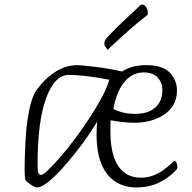

<svg xmlns="http://www.w3.org/2000/svg" viewBox="-20 -810 843 843"><path d="M142 13Q138 13 130.5 9.5Q123 6 115 0.5Q107 -5 100.5 -10.5Q94 -16 92 -20Q88 -28 88 -63Q88 -86 89 -122.5Q90 -159 92.5 -201.5Q95 -244 101 -285.5Q107 -327 117 -361.5Q127 -396 142 -417Q179 -467 224.5 -495.5Q270 -524 320 -524Q327 -524 348 -522Q369 -520 398.5 -516.5Q428 -513 459 -507.5Q490 -502 516 -496Q536 -510 563.5 -517Q591 -524 621 -524Q695 -524 726 -490.5Q757 -457 757 -413Q757 -375 740.5 -348Q724 -321 696.5 -304Q669 -287 637 -279Q605 -271 574 -271Q543 -271 514.5 -274.5Q486 -278 466 -282Q465 -277 465 -259Q465 -241 465 -227Q465 -170 478.5 -125.5Q492 -81 522 -55.5Q552 -30 599 -30Q630 -30 655.5 -40.5Q681 -51 699.5 -65Q718 -79 728 -88Q738 -98 741 -100.5Q744 -103 747 -103Q752 -103 755.5 -94.5Q759 -86 759 -77Q759 -73 758 -70Q757 -67 752 -62Q720 -28 677 -7.5Q634 13 578 13Q529 13 489.5 -10.5Q450 -34 427 -86Q404 -138 404 -222Q404 -233 405 -253Q406 -273 407 -277Q394 -254 369.5 -218Q345 -182 313.5 -142Q282 -102 249.5 -66.5Q217 -31 189 -9Q161 13 142 13ZM161 -42Q169 -42 191 -63Q213 -84 243.5 -119Q274 -154 307 -198Q340 -242 371 -289Q402 -336 426 -380.5Q450 -425 460 -460Q398 -472 354.5 -476.5Q311 -481 282 -481Q220 -481 182.5 -379Q145 -277 145 -89Q145 -58 148.5 -50Q152 -42 161 -42ZM573 -310Q612 -310 638.5 -322.5Q665 -335 679 -358.5Q693 -382 693 -416Q693 -446 673 -469Q653 -492 609 -492Q580 -492 553.5 -475Q527 -458 507.5 -422.5Q488 -387 478 -333Q482 -327 510.5 -318.5Q539 -310 573 -310ZM453 -591Q452 -593 445 -601.5Q438 -610 438 -620Q438 -624 439.5 -628Q441 -632 443 -636Q447 -642 461.5 -657.5Q476 -673 496 -692.5Q516 -712 536.5 -731Q557 -750 572.5 -764.5Q588 -779 593 -784Q597 -788 600 -789Q603 -790 606 -790Q612 -790 617.5 -784Q623 -778 626 -769.5Q629 -761 629 -755Q629 -751 628.5 -748Q628 -745 626 -743Q607 -729 578.5 -705Q550 -681 522 -655.5Q494 -630 474.5 -612Q455 -594 453 -591Z"/></svg>

Font: Briem Hand Thin
Style: Regular
Weight: 100
Designer: Gunnlaugur SE Briem, Eben Sorkin
Foundry: Sorkin Type Co.
Version: Version 1.003